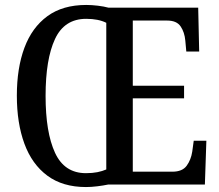

<svg xmlns="http://www.w3.org/2000/svg" viewBox="-20 -745 886 775"><path d="M327 10Q233 10 171 -36Q109 -82 78.5 -165Q48 -248 48 -359Q48 -470 78.5 -552Q109 -634 171 -679.5Q233 -725 328 -725Q350 -725 375 -722Q400 -719 418 -714H780L784 -537H732L728 -581Q725 -615 709 -638.5Q693 -662 655 -662H516V-399H723V-348H516V-52H676Q716 -52 733.5 -76Q751 -100 756 -133L762 -177H813L807 0H416Q397 4 372.5 7Q348 10 327 10ZM327 -46Q353 -46 373 -50Q393 -54 409 -61V-653Q377 -669 328 -669Q240 -669 202 -587.5Q164 -506 164 -358Q164 -211 202 -128.5Q240 -46 327 -46Z"/></svg>

Font: Noto Serif Lao Condensed Medium
Style: Regular
Weight: 500
Width: 3
Designer: Monotype Design Team
Foundry: Monotype Imaging Inc.
Version: Version 2.003; ttfautohint (v1.8.4.7-5d5b)